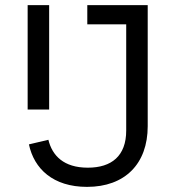

<svg xmlns="http://www.w3.org/2000/svg" viewBox="-20 -718 685 750"><path d="M320 12C468 12 557 -78 557 -225V-698H321V-623H473V-208C473 -109 416 -63 323 -63C229 -63 184 -110 169 -172L93 -154C113 -59 187 12 320 12ZM88 -290H172V-698H88Z"/></svg>

Font: IBM Plex Arabic
Style: Regular
Weight: 400
Designer: Mike Abbink, Paul van der Laan, Pieter van Rosmalen, Wael Morcos, Khajak Apelian
Foundry: Bold Monday
Version: Version 1.0